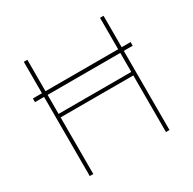

<svg xmlns="http://www.w3.org/2000/svg" viewBox="-159 -893 1066 1059"><g transform="rotate(-30 373.5 -364.0)"><path d="M684.6 -527.3H627.9V-727.5H605.5V-527.3H142.6V-727.5H120.1V-527.3H62.5V-503.9H120.1V0H142.6V-360.4H605.5V0H627.9V-503.9H684.6ZM142.6 -382.8V-503.9H605.5V-382.8Z"/></g></svg>

Font: Raveo Thin
Style: Regular
Weight: 100
Designer: Jakub Foglar, Rasmus Andersson (Inter)
Foundry: Jakubfoglar.com
Version: Version 1.100;Glyphs 3.2.3 (3260)